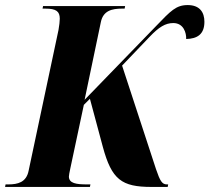

<svg xmlns="http://www.w3.org/2000/svg" viewBox="-43 -738 827 758"><path d="M-23 0H312L314 -10H300C259 -10 229 -14 229 -41C229 -47 231 -55 235 -75L288 -324L312 -348L363 -158C398 -29 437 0 555 0H619L621 -10H616C597 -10 589 -23 573 -70L439 -479L547 -592C584 -631 610 -647 641 -647C682 -647 693 -608 692 -584C735 -585 764 -602 764 -652C764 -689 746 -718 698 -718C652 -718 631 -695 575 -637L291 -344L355 -650C364 -696 399 -704 439 -704H449L451 -714H127L125 -704H136C179 -704 193 -693 193 -664C193 -654 191 -637 188 -620L70 -64C61 -18 27 -10 -10 -10H-21Z"/></svg>

Font: Noto Serif Display Condensed ExtraBold
Style: Italic
Weight: 800
Width: 3
Italic angle: -12°
Designer: Monotype Design Team
Foundry: Monotype Imaging Inc.
Version: Version 2.009